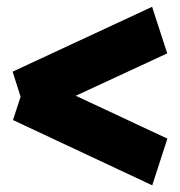

<svg xmlns="http://www.w3.org/2000/svg" viewBox="-20 -688 528 564"><path d="M202.6 -406.7 471.7 -280.8 427.2 -143.6 18.1 -335.4 40.5 -403.8 17.1 -477.5 426.8 -668 471.2 -531.2Z"/></svg>

Font: Gap Sans
Style: Black
Weight: 400
Designer: Alexandre Liziard and Etienne Ozeray
Foundry: Interstices.io
Version: Version 1.6.1 - December 3. 2014